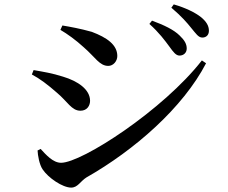

<svg xmlns="http://www.w3.org/2000/svg" viewBox="-20 -828 1040 874"><path d="M797 -575C816 -575 830 -588 830 -607C830 -627 821 -644 798 -666C771 -693 726 -714 672 -734L660 -719C704 -680 731 -643 751 -616C769 -591 781 -575 797 -575ZM304 26C334 26 346 -3 373 -20C593 -145 813 -338 918 -540L899 -553C724 -328 353 -87 258 -87C221 -87 189 -124 165 -150L151 -143C152 -121 159 -79 174 -57C200 -18 265 26 304 26ZM346 -324C378 -324 390 -349 390 -369C390 -421 334 -459 267 -479C217 -495 178 -501 133 -509L125 -489C161 -470 197 -443 239 -406C288 -365 306 -324 346 -324ZM473 -528C496 -528 514 -550 514 -573C514 -624 467 -657 398 -683C345 -698 299 -706 264 -712L255 -692C286 -674 325 -646 361 -613C414 -567 433 -528 473 -528ZM901 -657C919 -657 931 -669 931 -688C931 -711 919 -730 895 -750C868 -771 826 -792 771 -808L760 -793C807 -753 831 -725 851 -700C872 -675 883 -657 901 -657Z"/></svg>

Font: GenKiMin2 TW SB
Style: Regular
Weight: 600
Version: Version 2.100;PS 2.1;hotconv 16.6.51;makeotf.lib2.5.65220 DE